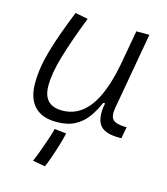

<svg xmlns="http://www.w3.org/2000/svg" viewBox="-113 -614 812 936"><g transform="rotate(15 293.0 -146.5)"><path d="M198.2 10.3Q126 10.3 87.9 -29.5Q49.8 -69.3 49.8 -145Q49.8 -224.6 76.4 -315.2Q103 -405.8 152.3 -527.3L216.3 -514.6Q166 -385.3 140.9 -298.8Q115.7 -212.4 115.7 -150.9Q115.7 -50.8 211.9 -50.8Q293.5 -50.8 347.4 -122.1Q401.4 -193.4 429.7 -341.3L461.4 -517.6H527.3L458 -126.5Q451.7 -88.4 466.1 -72Q480.5 -55.7 523.4 -53.7H536.6L525.9 4.9H514.6Q436.5 4.9 413.6 -32.5Q390.6 -69.8 405.3 -138.7H395.5Q377.4 -96.2 352.8 -62.5Q328.1 -28.8 291 -9.3Q253.9 10.3 198.2 10.3ZM201.2 233.4 138.2 222.2Q146.5 203.6 158.7 171.1Q170.9 138.7 182.6 104Q194.3 69.3 200.2 45.4L259.8 52.2Q253.4 80.6 242.7 116Q231.9 151.4 220.7 183.1Q209.5 214.8 201.2 233.4Z"/></g></svg>

Font: Cascadia Code PL Light
Style: Italic
Weight: 300
Italic angle: -10°
Monospace: yes
Designer: Aaron Bell
Foundry: Saja Typeworks
Version: Version 2404.023; ttfautohint (v1.8.4)